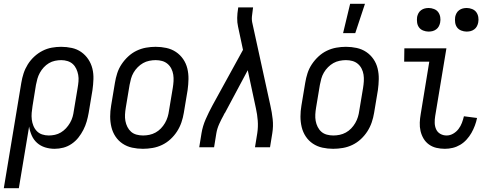

<svg xmlns="http://www.w3.org/2000/svg" viewBox="-48 -774 2568 1009"><path d="M51 215H-28L64 -339Q68 -364 76 -388.5Q84 -413 98 -435.5Q112 -458 132 -476.5Q152 -495 175.5 -507Q199 -519 224 -523.5Q249 -528 273 -528Q302 -528 329.5 -522Q357 -516 379 -500.5Q401 -485 416 -462.5Q431 -440 437.5 -413.5Q444 -387 443 -358Q442 -329 438 -301L418 -181Q414 -158 407.5 -135.5Q401 -113 390 -91.5Q379 -70 364 -51Q349 -32 328.5 -18Q308 -4 285 2Q262 8 239 8Q213 8 189 0.5Q165 -7 147 -23Q129 -39 119 -61.5Q109 -84 105 -109ZM208 -62Q224 -62 240.5 -65.5Q257 -69 272 -78Q287 -87 299 -100Q311 -113 320 -128.5Q329 -144 333.5 -160Q338 -176 340 -192L360 -312Q363 -329 364.5 -346.5Q366 -364 363 -380.5Q360 -397 353 -412Q346 -427 334.5 -437.5Q323 -448 307 -453Q291 -458 274 -458Q258 -458 241 -454.5Q224 -451 209 -442Q194 -433 182 -420Q170 -407 161.5 -391.5Q153 -376 148.5 -360Q144 -344 141 -328L123 -217Q120 -199 118.5 -181Q117 -163 119 -146Q121 -129 127.5 -113Q134 -97 145.5 -85Q157 -73 173.5 -67.5Q190 -62 208 -62Z M703 8Q674 8 646.5 2Q619 -4 596.5 -19Q574 -34 559 -56.5Q544 -79 537.5 -106Q531 -133 531 -161.5Q531 -190 536 -219L556 -339Q560 -364 568 -389Q576 -414 591 -436.5Q606 -459 626 -477.5Q646 -496 670 -507.5Q694 -519 719.5 -523.5Q745 -528 770 -528Q799 -528 826.5 -522Q854 -516 876.5 -501Q899 -486 914.5 -463.5Q930 -441 936.5 -414Q943 -387 942.5 -358.5Q942 -330 938 -301L918 -181Q914 -156 905.5 -131Q897 -106 882.5 -83.5Q868 -61 848 -42.5Q828 -24 804 -12.5Q780 -1 754 3.5Q728 8 703 8ZM704 -62Q720 -62 737 -65.5Q754 -69 769.5 -77.5Q785 -86 797.5 -99Q810 -112 819 -127.5Q828 -143 833 -159.5Q838 -176 840 -192L860 -312Q863 -330 864 -347.5Q865 -365 862.5 -381.5Q860 -398 852.5 -413Q845 -428 832.5 -438.5Q820 -449 804 -453.5Q788 -458 770 -458Q754 -458 736.5 -454.5Q719 -451 704 -442.5Q689 -434 676 -421Q663 -408 654 -392.5Q645 -377 640.5 -360.5Q636 -344 633 -328L613 -208Q610 -190 609 -172.5Q608 -155 611 -138.5Q614 -122 621.5 -107Q629 -92 641 -81.5Q653 -71 669.5 -66.5Q686 -62 704 -62Z M999 0 1011 -74Q1017 -111 1033 -147.5Q1049 -184 1068 -219L1229 -512L1203 -634Q1198 -656 1198.5 -680Q1199 -704 1203 -728L1204 -735H1282L1281 -728Q1278 -708 1276 -688Q1274 -668 1279 -649L1373 -219Q1381 -184 1385 -147.5Q1389 -111 1383 -74L1371 0H1292L1304 -74Q1309 -107 1306.5 -140Q1304 -173 1297 -204L1254 -405L1137 -186Q1136 -184 1135 -182Q1134 -180 1132 -179V-178Q1131 -176 1131 -175.5Q1131 -175 1130 -174Q1129 -173 1128.5 -172Q1128 -171 1128 -170Q1115 -147 1104 -122.5Q1093 -98 1089 -74L1077 0Z M1703 8Q1674 8 1646.5 2Q1619 -4 1596.5 -19Q1574 -34 1559 -56.5Q1544 -79 1537.5 -106Q1531 -133 1531 -161.5Q1531 -190 1536 -219L1556 -339Q1560 -364 1568 -389Q1576 -414 1591 -436.5Q1606 -459 1626 -477.5Q1646 -496 1670 -507.5Q1694 -519 1719.5 -523.5Q1745 -528 1770 -528Q1799 -528 1826.5 -522Q1854 -516 1876.5 -501Q1899 -486 1914.5 -463.5Q1930 -441 1936.5 -414Q1943 -387 1942.5 -358.5Q1942 -330 1938 -301L1918 -181Q1914 -156 1905.5 -131Q1897 -106 1882.5 -83.5Q1868 -61 1848 -42.5Q1828 -24 1804 -12.5Q1780 -1 1754 3.5Q1728 8 1703 8ZM1704 -62Q1720 -62 1737 -65.5Q1754 -69 1769.5 -77.5Q1785 -86 1797.5 -99Q1810 -112 1819 -127.5Q1828 -143 1833 -159.5Q1838 -176 1840 -192L1860 -312Q1863 -330 1864 -347.5Q1865 -365 1862.5 -381.5Q1860 -398 1852.5 -413Q1845 -428 1832.5 -438.5Q1820 -449 1804 -453.5Q1788 -458 1770 -458Q1754 -458 1736.5 -454.5Q1719 -451 1704 -442.5Q1689 -434 1676 -421Q1663 -408 1654 -392.5Q1645 -377 1640.5 -360.5Q1636 -344 1633 -328L1613 -208Q1610 -190 1609 -172.5Q1608 -155 1611 -138.5Q1614 -122 1621.5 -107Q1629 -92 1641 -81.5Q1653 -71 1669.5 -66.5Q1686 -62 1704 -62ZM1755 -600 1792 -754H1870L1819 -600Z M2290 8Q2267 8 2245.5 3Q2224 -2 2206.5 -14.5Q2189 -27 2178 -45.5Q2167 -64 2162 -85.5Q2157 -107 2158 -130Q2159 -153 2163 -175L2208 -450H2076L2077 -520H2298L2239 -164Q2236 -146 2236.5 -128Q2237 -110 2244 -94.5Q2251 -79 2266 -70.5Q2281 -62 2299 -62Q2317 -62 2333.5 -71.5Q2350 -81 2361.5 -96Q2373 -111 2379.5 -128.5Q2386 -146 2390 -163L2459 -154Q2455 -134 2447.5 -114Q2440 -94 2429.5 -75.5Q2419 -57 2404 -40.5Q2389 -24 2370.5 -13Q2352 -2 2331.5 3Q2311 8 2290 8ZM2404 -608Q2390 -608 2376 -613.5Q2362 -619 2354 -630Q2346 -641 2344 -655.5Q2342 -670 2344 -685Q2346 -695 2351 -704.5Q2356 -714 2365 -720.5Q2374 -727 2384 -729.5Q2394 -732 2405 -732Q2419 -732 2433 -726.5Q2447 -721 2455 -710Q2463 -699 2465.5 -684.5Q2468 -670 2465 -655Q2463 -645 2458 -635.5Q2453 -626 2444 -619.5Q2435 -613 2425 -610.5Q2415 -608 2404 -608ZM2204 -608Q2190 -608 2176 -613.5Q2162 -619 2154 -630Q2146 -641 2144 -655.5Q2142 -670 2144 -685Q2146 -695 2151 -704.5Q2156 -714 2165 -720.5Q2174 -727 2184 -729.5Q2194 -732 2205 -732Q2219 -732 2233 -726.5Q2247 -721 2255 -710Q2263 -699 2265.5 -684.5Q2268 -670 2265 -655Q2263 -645 2258 -635.5Q2253 -626 2244 -619.5Q2235 -613 2225 -610.5Q2215 -608 2204 -608Z"/></svg>

Font: Iosevka Term Curly
Style: Italic
Weight: 400
Italic angle: -9°
Designer: Belleve Invis
Foundry: Belleve Invis
Version: Version 32.3.0